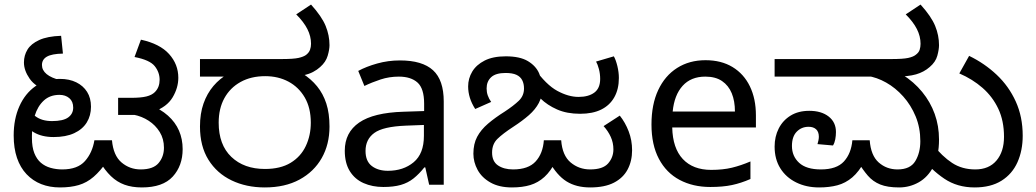

<svg xmlns="http://www.w3.org/2000/svg" viewBox="-20 -810 4542 842"><path d="M243 12Q198 12 161 -2.5Q124 -17 96.5 -46Q69 -75 54.5 -117.5Q40 -160 40 -216Q40 -288 65 -344Q90 -400 135.5 -432Q181 -464 243 -464Q284 -464 314.5 -449Q345 -434 362 -407Q379 -380 379 -342Q379 -303 360.5 -273Q342 -243 305.5 -226Q269 -209 215 -209Q163 -209 128 -230Q93 -251 74 -274L94 -340Q107 -322 135 -300.5Q163 -279 208 -279Q257 -279 279 -295Q301 -311 301 -338Q301 -365 284 -379.5Q267 -394 241 -394Q199 -394 172 -369Q145 -344 132.5 -303Q120 -262 120 -215V-205Q120 -165 130.5 -138.5Q141 -112 159 -96.5Q177 -81 201.5 -74Q226 -67 253 -67Q320 -67 352.5 -103.5Q385 -140 394 -195H471Q477 -128 513 -97.5Q549 -67 597 -67Q652 -67 675.5 -95Q699 -123 699 -162Q699 -201 680.5 -231Q662 -261 632 -280.5Q602 -300 566 -307L634 -352Q684 -332 716.5 -303Q749 -274 765 -237Q781 -200 781 -156Q781 -83 737.5 -35.5Q694 12 602 12Q559 12 526 0Q493 -12 466.5 -37.5Q440 -63 417 -102L450 -103Q420 -60 390.5 -34.5Q361 -9 325.5 1.5Q290 12 243 12ZM189 -412Q135 -429 110 -465Q85 -501 85 -536Q85 -567 100.5 -592.5Q116 -618 152 -634.5Q188 -651 248 -653L256 -575Q207 -574 185.5 -561.5Q164 -549 164 -525Q164 -502 184.5 -485Q205 -468 246 -458ZM498 -306V-381H555Q598 -381 622 -387Q646 -393 659 -406Q670 -417 675 -430.5Q680 -444 680 -460Q680 -493 658.5 -520Q637 -547 570 -560L598 -636Q681 -618 721.5 -573Q762 -528 762 -469Q762 -425 737 -383Q712 -341 653 -320Q640 -316 630 -312.5Q620 -309 608.5 -307.5Q597 -306 577 -306Z M1141 12Q1060 12 995.5 -19Q931 -50 894 -109.5Q857 -169 857 -255Q857 -312 872.5 -356Q888 -400 916 -433Q944 -466 983 -488L1001 -474H857V-551H1213Q1267 -551 1289 -556Q1311 -561 1322 -569Q1335 -579 1339.5 -591.5Q1344 -604 1344 -618Q1344 -651 1328 -682.5Q1312 -714 1279 -747L1344 -790Q1391 -738 1408 -696.5Q1425 -655 1425 -612Q1425 -593 1417 -565.5Q1409 -538 1384 -516Q1371 -504 1353 -494.5Q1335 -485 1311 -480L1306 -488Q1344 -464 1370.5 -431.5Q1397 -399 1411 -356Q1425 -313 1425 -255Q1425 -177 1391 -117Q1357 -57 1293.5 -22.5Q1230 12 1141 12ZM1142 -69Q1210 -69 1254.5 -96Q1299 -123 1321 -169.5Q1343 -216 1343 -272Q1343 -337 1316.5 -382.5Q1290 -428 1245 -452Q1200 -476 1143 -476Q1081 -476 1035 -450.5Q989 -425 964 -379.5Q939 -334 939 -272Q939 -175 994.5 -122Q1050 -69 1142 -69Z M1734 -545Q1832 -545 1879 -502Q1926 -459 1926 -365V0H1862L1845 -76H1841Q1818 -47 1793.5 -27.5Q1769 -8 1737.5 1Q1706 10 1661 10Q1613 10 1574.5 -7Q1536 -24 1514 -59.5Q1492 -95 1492 -149Q1492 -229 1555 -272.5Q1618 -316 1749 -320L1840 -323V-355Q1840 -422 1811 -448Q1782 -474 1729 -474Q1687 -474 1649 -461.5Q1611 -449 1578 -433L1551 -499Q1586 -518 1634 -531.5Q1682 -545 1734 -545ZM1760 -259Q1660 -255 1621.5 -227Q1583 -199 1583 -148Q1583 -103 1610.5 -82Q1638 -61 1681 -61Q1749 -61 1794 -98.5Q1839 -136 1839 -214V-262Z M2568 12Q2507 12 2464.5 -14.5Q2422 -41 2387 -104H2418Q2395 -59 2367.5 -34Q2340 -9 2305.5 1.5Q2271 12 2225 12Q2169 12 2131 -9.5Q2093 -31 2074.5 -65Q2056 -99 2056 -136Q2056 -179 2072.5 -210Q2089 -241 2120 -267.5Q2151 -294 2194 -321Q2232 -346 2255 -368Q2278 -390 2278 -422Q2278 -443 2270 -458.5Q2262 -474 2244.5 -482Q2227 -490 2197 -490Q2154 -490 2134 -471.5Q2114 -453 2114 -422Q2114 -406 2119 -391.5Q2124 -377 2134 -363L2064 -332Q2048 -357 2040.5 -381.5Q2033 -406 2033 -431Q2033 -466 2051 -496Q2069 -526 2105.5 -544.5Q2142 -563 2198 -563Q2260 -563 2295 -542Q2330 -521 2344 -489Q2358 -457 2358 -423Q2358 -387 2343 -358.5Q2328 -330 2299.5 -305Q2271 -280 2231 -254Q2185 -224 2161.5 -201Q2138 -178 2138 -141Q2138 -102 2164 -84.5Q2190 -67 2230 -67Q2297 -67 2329 -102Q2361 -137 2365 -195H2441Q2446 -128 2482.5 -97.5Q2519 -67 2568 -67Q2624 -67 2647 -93.5Q2670 -120 2670 -155Q2670 -184 2658.5 -209.5Q2647 -235 2627 -257L2698 -303Q2722 -273 2737 -234Q2752 -195 2752 -151Q2752 -104 2732.5 -67Q2713 -30 2672.5 -9Q2632 12 2568 12ZM2524 -311Q2466 -311 2423 -330Q2380 -349 2350.5 -378Q2321 -407 2303 -438L2285 -469L2323 -511Q2375 -438 2424 -411.5Q2473 -385 2517 -385Q2561 -385 2586.5 -404Q2612 -423 2612 -464Q2612 -486 2606.5 -507Q2601 -528 2594 -540L2672 -563Q2681 -547 2687.5 -520Q2694 -493 2694 -468Q2694 -419 2674 -383.5Q2654 -348 2616.5 -329.5Q2579 -311 2524 -311Z M3074 -546Q3143 -546 3192.5 -516Q3242 -486 3268.5 -431.5Q3295 -377 3295 -304V-251H2928Q2930 -160 2974.5 -112.5Q3019 -65 3099 -65Q3150 -65 3189.5 -74.5Q3229 -84 3271 -102V-25Q3230 -7 3190 1.5Q3150 10 3095 10Q3019 10 2960.5 -21Q2902 -52 2869.5 -113.5Q2837 -175 2837 -264Q2837 -352 2866.5 -415Q2896 -478 2949.5 -512Q3003 -546 3074 -546ZM3073 -474Q3010 -474 2973.5 -433.5Q2937 -393 2930 -321H3203Q3203 -367 3189 -401Q3175 -435 3146.5 -454.5Q3118 -474 3073 -474Z M3572 12Q3516 12 3471.5 -10Q3427 -32 3402 -72Q3377 -112 3377 -167Q3377 -211 3395 -246.5Q3413 -282 3447 -303Q3481 -324 3529 -324Q3582 -324 3614 -299Q3646 -274 3646 -231Q3646 -215 3643 -199Q3640 -183 3633 -172L3565 -178Q3567 -184 3569 -193.5Q3571 -203 3571 -210Q3571 -232 3559 -243Q3547 -254 3526 -254Q3495 -254 3474 -232.5Q3453 -211 3453 -170Q3453 -125 3484.5 -96Q3516 -67 3580 -67Q3649 -67 3681 -102Q3713 -137 3718 -195H3794Q3799 -128 3833.5 -97.5Q3868 -67 3916 -67Q3972 -67 3994 -103.5Q4016 -140 4016 -191Q4016 -250 3995.5 -299.5Q3975 -349 3941 -387Q3907 -425 3866 -448Q3825 -471 3784 -477L3937 -483Q3988 -451 4024 -407Q4060 -363 4079 -310.5Q4098 -258 4098 -198Q4098 -126 4073.5 -79.5Q4049 -33 4009 -10.5Q3969 12 3923 12Q3872 12 3840 -1Q3808 -14 3786 -39.5Q3764 -65 3742 -101L3773 -105Q3747 -57 3717.5 -32Q3688 -7 3652.5 2.5Q3617 12 3572 12ZM3377 -474V-551H3887Q3941 -551 3963 -556Q3985 -561 3995 -569Q4009 -579 4013 -591.5Q4017 -604 4017 -618Q4017 -651 4001 -682.5Q3985 -714 3952 -747L4017 -790Q4064 -738 4081 -696.5Q4098 -655 4098 -612Q4098 -593 4090.5 -565.5Q4083 -538 4057 -516Q4032 -494 3997.5 -484Q3963 -474 3905 -474ZM4254 12Q4178 12 4121 -26.5Q4064 -65 4019 -123L4070 -177Q4112 -124 4155.5 -95.5Q4199 -67 4257 -67Q4317 -67 4350 -106Q4383 -145 4383 -210Q4383 -280 4358 -333Q4333 -386 4289 -424.5Q4245 -463 4187 -488L4230 -565Q4298 -532 4351 -482Q4404 -432 4434.5 -365Q4465 -298 4465 -215Q4465 -150 4442 -98.5Q4419 -47 4372 -17.5Q4325 12 4254 12Z"/></svg>

Font: lkannada25
Style: Book
Weight: 400
Designer: Jelle Bosma - Monotype Design Team
Foundry: Monotype Imaging Inc.
Version: Version 2.003